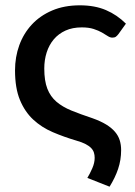

<svg xmlns="http://www.w3.org/2000/svg" viewBox="-20 -538 508 722"><path d="M425.5 -410Q420.5 -403.5 415.8 -400Q411 -396.5 402.5 -396.5Q394 -396.5 385 -402.5Q376 -408.5 363.2 -415.8Q350.5 -423 332.2 -429Q314 -435 287.5 -435Q252.5 -435 226.2 -423Q200 -411 182.2 -390Q164.5 -369 155.5 -340.8Q146.5 -312.5 146.5 -280.5Q146.5 -234 158 -204.5Q169.5 -175 192.2 -155.5Q215 -136 248.8 -122.2Q282.5 -108.5 327.5 -93.5Q358.5 -82.5 379.2 -69.8Q400 -57 412.5 -42.2Q425 -27.5 430.2 -10.5Q435.5 6.5 435.5 26.5Q435.5 63.5 424.2 97Q413 130.5 392 164L308.5 131Q318 115.5 327 95Q336 74.5 336 55.5Q336 45 333.2 36Q330.5 27 323 19Q315.5 11 302.2 4Q289 -3 268 -9Q220.5 -23 178.5 -41Q136.5 -59 105 -88.2Q73.5 -117.5 55 -162Q36.5 -206.5 36.5 -273.5Q36.5 -323.5 52.5 -367.8Q68.5 -412 99.5 -445.5Q130.5 -479 176 -498.5Q221.5 -518 280.5 -518Q336.5 -518 378.5 -500Q420.5 -482 453.5 -449Z"/></svg>

Font: Lato 2
Style: Regular
Weight: 600
Designer: Lukasz Dziedzic with Adam Twardoch and Botio Nikoltchev
Foundry: tyPoland Lukasz Dziedzic
Version: Version 2.015; 2015-08-06; http://www.latofonts.com/